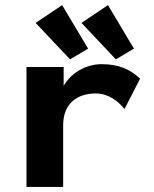

<svg xmlns="http://www.w3.org/2000/svg" viewBox="-20 -734 603 754"><path d="M255 -501 326 -543 224 -714 120 -644ZM435 -501 506 -543 404 -714 300 -644ZM84 0H228V-242C228 -330 286 -367 356 -367C405 -367 443 -338 469 -306L530 -425C490 -464 442 -482 379 -482C318 -482 259 -448 230 -397V-471H84Z"/></svg>

Font: Inconsolata SemiExpanded Black
Style: Regular
Weight: 900
Width: 6
Monospace: yes
Designer: Raph Levien, Cyreal, Brenton Simpson
Foundry: Raph Levien, Cyreal, Google
Version: Version 3.100